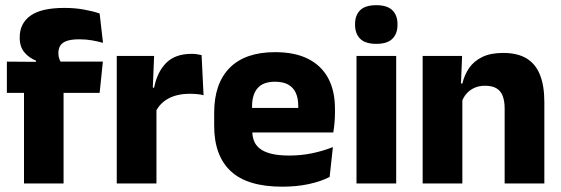

<svg xmlns="http://www.w3.org/2000/svg" viewBox="-20 -707 2164 740"><path d="M228 -676.5Q268.5 -676.5 303.2 -670.2Q338 -664 364 -655L377 -542Q357 -547.5 334.5 -551.5Q312 -555.5 285.5 -555.5Q254 -555.5 236.2 -548.8Q218.5 -542 211.8 -530.2Q205 -518.5 205 -502V-501Q205 -489 208.8 -479.5Q212.5 -470 217.5 -461.5L118.5 -458V-473.5Q92.5 -483.5 74.2 -505Q56 -526.5 56 -561V-563.5Q56 -617 97.8 -646.8Q139.5 -676.5 228 -676.5ZM72.5 0V-426.5H225V0ZM6.5 -349V-469.5L138.5 -468.5L196.5 -469.5H376.5L364 -349Z M580 -276 538 -369H574Q586 -430 620.8 -464.8Q655.5 -499.5 719 -499.5Q730 -499.5 739.2 -498Q748.5 -496.5 757 -494.5L764.5 -340Q754 -343 740 -344.2Q726 -345.5 711.5 -345.5Q662.5 -345.5 629 -327.2Q595.5 -309 580 -276ZM430 0V-491.5H574L567.5 -334.5L583 -332.5V0Z M1067.5 12.5Q933.5 12.5 869.5 -47.2Q805.5 -107 805.5 -221.5V-272.5Q805.5 -385.5 865.5 -445.8Q925.5 -506 1040 -506Q1117 -506 1168.2 -479.8Q1219.5 -453.5 1245.2 -405Q1271 -356.5 1271 -288.5V-272Q1271 -253 1269.2 -233.2Q1267.5 -213.5 1264.5 -196.5H1126.5Q1128.5 -225.5 1129 -251.2Q1129.5 -277 1129.5 -298Q1129.5 -328.5 1120 -349.2Q1110.5 -370 1090.8 -381Q1071 -392 1040 -392Q994 -392 972.8 -367.2Q951.5 -342.5 951.5 -297V-252L952.5 -235.5V-200.5Q952.5 -181.5 958.8 -164.5Q965 -147.5 980.8 -134.8Q996.5 -122 1024.2 -114.8Q1052 -107.5 1095 -107.5Q1140.5 -107.5 1182.5 -116.2Q1224.5 -125 1263 -140L1250.5 -25Q1216.5 -7.5 1170 2.5Q1123.5 12.5 1067.5 12.5ZM886.5 -196.5V-291H1233.5V-196.5Z M1354 0V-491.5H1507V0ZM1430.5 -538Q1387.5 -538 1368 -557.8Q1348.5 -577.5 1348.5 -611V-614.5Q1348.5 -648 1368 -667.5Q1387.5 -687 1430.5 -687Q1472.5 -687 1492.2 -667.5Q1512 -648 1512 -614.5V-611Q1512 -577 1492.2 -557.5Q1472.5 -538 1430.5 -538Z M1925 0V-289Q1925 -316 1918 -335.8Q1911 -355.5 1894.5 -366Q1878 -376.5 1849.5 -376.5Q1826 -376.5 1808 -368.2Q1790 -360 1777.8 -345.8Q1765.5 -331.5 1759.5 -313.5L1736 -385H1762Q1770 -418.5 1788.2 -445Q1806.5 -471.5 1838.5 -487.2Q1870.5 -503 1919.5 -503Q1974.5 -503 2009.5 -481.8Q2044.5 -460.5 2061.2 -418.5Q2078 -376.5 2078 -313.5V0ZM1609 0V-491.5H1761L1756 -368.5L1762 -354V0Z"/></svg>

Font: Anek Odia Medium
Style: Bold
Weight: 700
Version: Version 1.003